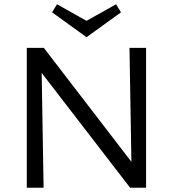

<svg xmlns="http://www.w3.org/2000/svg" viewBox="-20 -883 814 903"><path d="M667 -658V0H592L176 -540L185 0H106V-658H186L598 -122L589 -658ZM549 -825 387 -708 225 -825 248 -863 387 -785 526 -863Z"/></svg>

Font: Ysabeau Medium
Style: Regular
Weight: 500
Designer: Christian Thalmann (Catharsis Fonts)
Version: Version 0.003